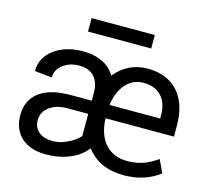

<svg xmlns="http://www.w3.org/2000/svg" viewBox="-103 -831 1051 963"><g transform="rotate(15 422.0 -350.0)"><path d="M616.2 9.8Q488.8 9.8 422.4 -78.1Q390.6 -36.1 335.4 -13.2Q280.3 9.8 211.4 9.8Q129.9 9.8 84 -32.5Q38.1 -74.7 38.1 -148.4Q38.1 -225.1 93.5 -267.6Q148.9 -310.1 256.8 -310.1H365.7V-351.6Q365.7 -403.8 338.9 -433.8Q312 -463.9 261.2 -463.9Q210 -463.9 175.8 -437Q141.6 -410.2 141.6 -370.6L51.8 -379.9Q51.8 -449.7 110.8 -493.9Q169.9 -538.1 261.2 -538.1Q317.4 -538.1 360.4 -517.8Q403.3 -497.6 427.7 -457Q458.5 -495.6 501 -516.8Q543.5 -538.1 594.7 -538.1Q697.3 -538.1 753.9 -475.3Q810.5 -412.6 810.5 -298.8V-242.7H455.1Q458.5 -156.7 501 -110.1Q543.5 -63.5 616.2 -63.5Q688.5 -63.5 747.6 -100.6L770.5 -115.7L801.8 -49.3Q724.6 9.8 616.2 9.8ZM229 -63.5Q264.2 -63.5 302.7 -81.5Q341.3 -99.6 365.7 -126V-241.7H254.4Q197.3 -240.7 163.1 -213.9Q128.9 -187 128.9 -146.5Q128.9 -108.9 154.8 -86.2Q180.7 -63.5 229 -63.5ZM594.7 -463.9Q538.6 -463.9 502.2 -422.1Q465.8 -380.4 457.5 -312.5H720.2V-327.6Q720.2 -392.1 687.5 -428Q654.8 -463.9 594.7 -463.9ZM585.9 -640.1H257.8V-710H585.9Z"/></g></svg>

Font: Roboto
Style: Regular
Weight: 400
Designer: Google
Version: Version 2.001047; 2015